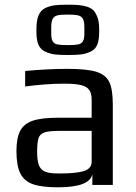

<svg xmlns="http://www.w3.org/2000/svg" viewBox="-20 -787 578 817"><path d="M173 -567Q153 -576 144 -596Q135 -616 135 -651V-663Q135 -700 144 -721.5Q153 -743 173 -753Q193 -762 212 -764.5Q231 -767 268 -767Q298 -767 314.5 -765.5Q331 -764 349 -759Q368 -753 378 -742.5Q388 -732 395 -712Q402 -694 402 -663V-651Q402 -616 393.5 -596Q385 -576 365 -567Q345 -558 325.5 -555.5Q306 -553 268 -553Q231 -553 212 -555.5Q193 -558 173 -567ZM339 -644V-671Q339 -695 333 -706.5Q327 -718 312.5 -721.5Q298 -725 268 -725Q238 -725 224 -721.5Q210 -718 204 -706.5Q198 -695 198 -671V-644Q198 -622 204 -611.5Q210 -601 224 -598Q238 -595 268 -595Q298 -595 312.5 -598Q327 -601 333 -611.5Q339 -622 339 -644ZM50 -144Q50 -199 65.5 -229.5Q81 -260 118.5 -273Q156 -286 225 -286H370V-363Q370 -390 359.5 -404.5Q349 -419 324.5 -425Q300 -431 253 -431Q178 -431 87 -419V-485Q186 -494 266 -494Q350 -494 390 -481.5Q430 -469 445 -438Q460 -407 460 -342V0H373V-46Q362 10 227 10Q158 10 120.5 -3Q83 -16 66.5 -49Q50 -82 50 -144ZM242 -49Q291 -49 325 -56Q370 -65 370 -98V-230H231Q188 -230 169 -223.5Q150 -217 144 -199Q138 -181 138 -141Q138 -105 145 -85.5Q152 -66 170 -57.5Q188 -49 224 -49Z"/></svg>

Font: Play
Style: Regular
Weight: 400
Designer: Jonas Hecksher (Cyrillic expansion: Cyreal)
Foundry: Jonas Hecksher, Playtype, e-types AS
Version: Version 2.101; ttfautohint (v1.5.65-e2d9)